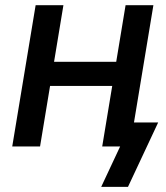

<svg xmlns="http://www.w3.org/2000/svg" viewBox="-20 -566 640 742"><path d="M456.1 -327.1 440.4 -233.9H145.5L161.1 -327.1ZM225.1 -545.9 134.8 0H27.3L117.7 -545.9ZM572.8 -545.9 482.4 0H375L465.3 -545.9ZM371.1 156.2 444.3 0H409.7L424.8 -92.8H591.3L474.6 156.2Z"/></svg>

Font: Inter Medium
Style: Italic
Weight: 500
Italic angle: -9.3988°
Designer: Rasmus Andersson
Foundry: rsms
Version: Version 4.001;git-66647c0bb